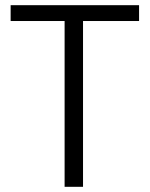

<svg xmlns="http://www.w3.org/2000/svg" viewBox="-20 -720 577 740"><path d="M516 -700H21V-639H229V0H300V-639H516Z"/></svg>

Font: Arthouse Owned
Style: Regular
Weight: 400
Designer: Jeremy Tribby
Foundry: Tribby Type
Version: Version 1.000;PS 001.000;hotconv 1.0.88;makeotf.lib2.5.64775